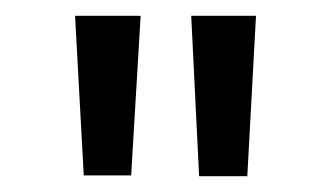

<svg xmlns="http://www.w3.org/2000/svg" viewBox="-20 -802 419 243"><path d="M146 -580H86L75 -782H158ZM293 -579H232L222 -782H304Z"/></svg>

Font: SUITE Medium
Style: Regular
Weight: 500
Designer: Sun
Foundry: Sun
Version: Version 2.040